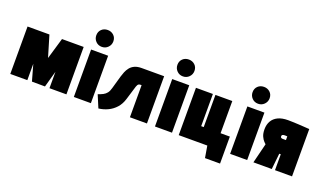

<svg xmlns="http://www.w3.org/2000/svg" viewBox="-82 -1260 3208 1906"><g transform="rotate(20 1522.5 -307.5)"><path d="M400 -500 334 -276 267 -500H36V1H216V-172L264 -1L402 0L450 -172V1H629V-500Z M707 0H887V-501H707ZM797 -740Q758 -740 732.5 -715.5Q707 -691 707 -652Q707 -615 732.5 -588.5Q758 -562 797 -562Q835 -562 861 -588.5Q887 -615 887 -652Q887 -691 861 -715.5Q835 -740 797 -740Z M1242 -500Q1197 -500 1167.5 -486Q1138 -472 1120 -449Q1102 -426 1091.5 -400Q1081 -374 1074 -350L1035 -213Q1026 -179 1010.5 -159.5Q995 -140 973 -128.5Q951 -117 920 -107L975 24Q1027 18 1073 -4Q1119 -26 1153.5 -64.5Q1188 -103 1205 -159L1250 -307Q1254 -318 1258.5 -325.5Q1263 -333 1270 -336.5Q1277 -340 1286 -340H1299V-1H1479V-500Z M1564 0H1744V-501H1564ZM1654 -740Q1615 -740 1589.5 -715.5Q1564 -691 1564 -652Q1564 -615 1589.5 -588.5Q1615 -562 1654 -562Q1692 -562 1718 -588.5Q1744 -615 1744 -652Q1744 -691 1718 -715.5Q1692 -740 1654 -740Z M2199 -500H2021V-160H1994V-500H1815V0H2117L2138 125H2297V-160H2199Z M2358 0H2538V-501H2358ZM2448 -740Q2409 -740 2383.5 -715.5Q2358 -691 2358 -652Q2358 -615 2383.5 -588.5Q2409 -562 2448 -562Q2486 -562 2512 -588.5Q2538 -615 2538 -652Q2538 -691 2512 -715.5Q2486 -740 2448 -740Z M2785 -511Q2721 -511 2679 -490.5Q2637 -470 2616 -433Q2595 -396 2595 -347Q2595 -301 2608.5 -272Q2622 -243 2637 -228Q2652 -213 2656 -209L2604 0H2798L2816 -168Q2817 -168 2818 -168Q2819 -168 2820 -168Q2821 -168 2821 -168H2832V0H3012V-500Q3012 -500 2994.5 -501Q2977 -502 2950 -504Q2923 -506 2891.5 -507.5Q2860 -509 2832 -510Q2804 -511 2785 -511ZM2799 -318Q2793 -318 2788.5 -319Q2784 -320 2781 -322Q2778 -324 2776 -328Q2774 -332 2774 -337Q2774 -349 2782 -353.5Q2790 -358 2803 -358Q2805 -358 2808 -358Q2811 -358 2815 -358Q2819 -358 2823.5 -357.5Q2828 -357 2832 -357V-318Z"/></g></svg>

Font: Advent Pro Black
Style: Regular
Weight: 900
Version: Version 3.000